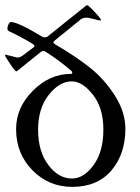

<svg xmlns="http://www.w3.org/2000/svg" viewBox="-23 -710 541 741"><path d="M39.1 -211.9Q39.1 -294.9 104 -359.9Q168.9 -424.8 250 -424.8Q255.9 -424.8 255.9 -429Q255.9 -433.1 252.9 -436Q203.6 -479 151.4 -511.2Q147.9 -513.7 145 -513.7Q139.6 -513.7 133.8 -508.8L42.5 -435.5Q41.5 -434.6 40.8 -434.6Q40 -434.6 38.1 -435.5Q31.2 -438.5 1 -486.8Q-3.4 -493.7 -3.4 -496.6Q-3.4 -499.5 -1 -499L40 -488.8Q51.8 -485.8 64 -495.1L106 -526.9Q109.9 -529.8 109.9 -532.2Q109.9 -536.1 104 -540Q62 -565.9 11.2 -589.8Q2.4 -594.2 7.3 -609.6Q12.2 -625 19 -625Q45.9 -625 140.1 -568.4Q145 -565.4 149.9 -565.9Q156.7 -565.9 160.2 -568.8L310.1 -689Q311 -689.9 312.7 -689.9Q314.5 -689.9 316.9 -688.5Q334 -674.8 359.9 -644Q366.7 -635.7 366.7 -633.3Q366.7 -629.9 359.9 -631.3L324.2 -640.1Q301.8 -645.5 288.1 -634.8L189 -554.2Q183.1 -549.3 183.1 -546.4Q183.1 -543 188 -540Q272.5 -490.7 327.1 -446.5Q381.8 -402.3 421.4 -339.4Q460.9 -276.4 460.9 -212.9Q460.9 -115.7 407 -52.2Q353 11.2 255.9 11.2Q165 11.2 102.1 -53Q39.1 -117.2 39.1 -211.9ZM124 -210Q124 -125.5 163.6 -73.2Q203.1 -21 254.9 -21Q300.3 -21 338.1 -72.8Q376 -124.5 376 -210Q376 -293.5 335.4 -344.7Q294.9 -396 253.9 -396Q206.5 -396 165.3 -344Q124 -292 124 -210Z"/></svg>

Font: Junicode
Style: Regular
Weight: 400
Designer: Peter S. Baker
Foundry: Briery Creek Software
Version: Version 0.7.2